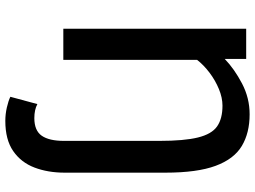

<svg xmlns="http://www.w3.org/2000/svg" viewBox="-136 -590 941 708"><g transform="rotate(90 334.0 -236.5)"><path d="M426.3 213.9Q401.9 213.9 377 208.3Q352.1 202.6 337.4 195.3L364.3 95.7Q385.3 106.9 416 106.9Q461.9 106.9 481 79.6Q500 52.2 500 -2.4Q500 -97.7 500 -185.1Q500 -272.5 500 -354Q500 -445.8 487.5 -496.3Q475.1 -546.9 446.8 -566.9Q418.5 -586.9 370.1 -586.9Q340.8 -586.9 308.8 -573.7Q276.9 -560.5 248.5 -539.1Q220.2 -517.6 201.2 -493.2V0H86.4V-674.3H197.8V-595.2Q234.9 -630.9 288.3 -658.9Q341.8 -687 401.9 -687Q470.7 -687 518.8 -658.2Q566.9 -629.4 592 -561.5Q617.2 -493.7 617.2 -376Q617.2 -291.5 617.2 -200.2Q617.2 -108.9 617.2 -4.9Q617.2 56.6 598.4 106.2Q579.6 155.8 537.6 184.8Q495.6 213.9 426.3 213.9Z"/></g></svg>

Font: Akatab
Style: Bold
Weight: 700
Designer: SIL Global
Foundry: SIL Global
Version: Version 4.100